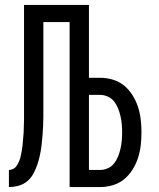

<svg xmlns="http://www.w3.org/2000/svg" viewBox="-20 -755 640 775"><path d="M16 0V-69Q25 -69 33 -73Q41 -77 46 -84Q51 -91 55 -99.5Q59 -108 61.5 -116.5Q64 -125 65.5 -133.5Q67 -142 68.5 -150.5Q70 -159 71 -168Q72 -177 72.5 -185.5Q73 -194 74 -203Q75 -212 75.5 -221Q76 -230 76 -238.5Q76 -247 76.5 -256Q77 -265 77 -274Q77 -283 77 -291.5Q77 -300 77 -309Q77 -318 77 -327V-735H339V-441H384Q410 -441 435.5 -433.5Q461 -426 481 -409.5Q501 -393 515 -370.5Q529 -348 537 -323.5Q545 -299 548 -273Q551 -247 551 -221Q551 -194 548 -168Q545 -142 537 -117.5Q529 -93 515 -70.5Q501 -48 481 -31.5Q461 -15 435.5 -7.5Q410 0 384 0H261V-666H155V-325Q155 -305 155 -285Q155 -265 154 -245.5Q153 -226 151.5 -206Q150 -186 147.5 -166.5Q145 -147 141 -128Q137 -109 130.5 -90Q124 -71 114.5 -53.5Q105 -36 90 -23.5Q75 -11 55.5 -5.5Q36 0 16 0ZM339 -69H384Q400 -69 415.5 -76Q431 -83 441 -96Q451 -109 457 -124.5Q463 -140 466.5 -155.5Q470 -171 471.5 -187.5Q473 -204 473 -221Q473 -237 471.5 -253.5Q470 -270 466.5 -285.5Q463 -301 457 -316.5Q451 -332 441 -345Q431 -358 415.5 -365Q400 -372 384 -372H339Z"/></svg>

Font: Iosevka Extended
Style: Regular
Weight: 400
Width: 7
Monospace: yes
Designer: Belleve Invis
Foundry: Belleve Invis
Version: Version 32.5.0; ttfautohint (v1.8.4)